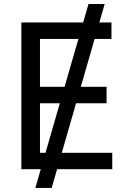

<svg xmlns="http://www.w3.org/2000/svg" viewBox="-20 -839 639 952"><path d="M155.3 92.8 418.9 -819.3H499L236.3 92.8ZM85.9 0V-727.5H532.7V-646H178.2V-408.7H508.3V-327.1H178.2V-81.5H536.6V0Z"/></svg>

Font: Inter 16pt
Style: Regular
Weight: 400
Version: Version 4.001;git-66647c0bb